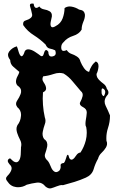

<svg xmlns="http://www.w3.org/2000/svg" viewBox="-20 -1038 656 1086"><path d="M236.8 16.6Q219.7 -5.4 195.8 -5.4Q191.9 -5.4 188 -4.9Q158.7 -1 131.3 6.8Q108.9 21 83 21Q77.6 21 72.3 20.5Q40 16.6 22 -11.7Q14.6 -19.5 14.2 -27.8Q14.2 -35.6 22.5 -43.9Q38.6 -59.6 44.4 -77.1Q46.9 -85 44.9 -92.8Q43 -100.6 33.7 -108.9Q23.9 -120.1 23.9 -128.4Q23.9 -134.3 29.3 -138.7Q33.2 -142.1 37.6 -142.1Q43.5 -136.7 54.7 -126.5Q64.5 -120.1 71.3 -120.1Q78.6 -120.1 83.5 -125Q95.2 -136.2 97.2 -163.1Q98.6 -185.1 98.6 -198.2Q98.6 -198.2 98.6 -204.6Q100.6 -212.4 100.6 -219.7Q100.6 -233.9 93.8 -246.6Q83.5 -266.6 77.1 -286.1Q73.7 -296.9 73.2 -307.6Q72.8 -318.8 78.6 -330.1Q96.2 -351.6 98.6 -381.8Q99.1 -385.3 99.1 -388.7Q99.1 -415 78.1 -431.6Q70.8 -441.4 70.8 -451.2Q70.8 -460.4 77.1 -469.2Q89.4 -487.3 96.7 -506.3Q100.6 -516.6 99.1 -526.9Q98.1 -537.1 87.4 -547.4Q77.1 -553.7 73.7 -561.5Q70.3 -568.8 70.3 -576.7Q70.8 -591.8 79.1 -606.9Q87.4 -621.6 89.4 -631.3Q72.8 -645.5 55.7 -660.2Q38.1 -674.8 37.6 -698.7Q25.4 -714.4 25.4 -727.5Q25.4 -737.8 32.7 -747.6Q49.8 -769 75.2 -775.9Q79.6 -766.6 85.4 -745.1Q91.8 -724.1 100.1 -720.2Q103.5 -718.8 107.4 -722.2Q111.8 -726.1 116.2 -736.8Q118.7 -748 124 -753.4Q129.4 -758.3 137.2 -758.8Q138.7 -758.8 140.1 -758.8Q156.2 -758.8 176.8 -745.6Q199.2 -731 211.4 -721.2Q223.1 -716.3 227.1 -732.4Q231 -748.5 237.3 -753.9Q240.2 -755.9 244.1 -754.4Q247.6 -752.9 253.4 -745.1Q253.4 -718.3 271.5 -718.3Q274.4 -718.3 278.3 -719.2Q295.4 -722.7 295.4 -737.8Q295.4 -744.6 292 -753.4Q277.8 -760.3 261.7 -763.2Q246.1 -766.1 237.8 -786.1Q208 -815.4 171.9 -838.4Q135.3 -860.8 111.3 -896Q110.8 -899.9 110.8 -903.3Q110.8 -918.5 125.5 -922.4Q143.6 -927.7 154.8 -937.5Q159.7 -941.9 161.6 -948.2Q163.1 -954.6 159.7 -965.3Q156.7 -980.5 150.4 -1001Q145 -1018.1 162.1 -1018.1Q166 -1018.1 170.4 -1017.1Q172.9 -995.6 182.6 -993.7Q192.4 -992.2 202.1 -1001.5Q211.9 -987.8 229.5 -984.9Q247.6 -981.9 259.8 -974.6Q266.6 -971.2 270.5 -963.9Q274.4 -957 273.4 -944.8Q270.5 -932.6 266.6 -913.1Q263.2 -893.6 270.5 -886.2Q273.4 -883.3 279.3 -883.8Q285.2 -884.3 294.4 -890.1Q323.2 -904.8 334 -933.6Q344.7 -961.9 345.2 -992.2Q357.9 -1001.5 374.5 -1001.5Q379.4 -1001.5 384.8 -1000.5Q407.2 -996.6 427.2 -983.9Q444.3 -981.4 451.7 -974.6Q458.5 -967.3 460 -957.5Q460.4 -954.6 460.4 -951.7Q460.4 -935.1 451.2 -914.6Q441.9 -891.6 441.9 -874Q441.9 -874 441.9 -870.6Q426.8 -845.2 393.6 -835Q360.4 -824.7 339.8 -799.8Q326.2 -788.1 326.2 -770Q326.2 -767.1 326.7 -764.2Q328.1 -750 340.3 -750Q347.2 -750 357.4 -754.9Q367.7 -738.8 383.8 -733.4Q399.9 -728 413.6 -719.2Q421.4 -714.4 427.2 -707.5Q432.6 -700.2 435.5 -688.5Q442.4 -671.4 455.1 -652.8Q468.3 -634.3 483.9 -631.3Q488.8 -648.9 498 -663.6Q506.8 -678.7 521.5 -690.4Q537.1 -685.1 537.1 -665Q537.1 -662.6 537.1 -660.2Q534.7 -635.7 525.9 -619.6Q525.9 -608.9 529.8 -600.6Q534.2 -592.8 540 -586.4Q551.8 -574.2 565.9 -564Q580.1 -553.7 584.5 -535.2Q593.3 -524.9 593.3 -515.1Q593.8 -505.4 584 -496.1Q571.8 -480 571.8 -463.4Q571.8 -451.7 577.6 -439.9Q591.8 -411.1 602.1 -385.3Q602.1 -383.8 602.1 -382.3Q602.1 -348.1 590.8 -314Q581.5 -285.6 581.5 -256.8Q581.5 -249.5 582 -242.2Q586.9 -231 585.4 -221.2Q584 -211.9 579.1 -203.6Q569.8 -188 554.7 -173.8Q539.6 -159.7 534.7 -140.6Q518.6 -112.3 509.3 -80.1Q499.5 -48.3 465.3 -33.2Q434.6 -19.5 401.9 -9.3Q369.6 0.5 336.9 9.3Q326.7 7.8 317.9 10.3Q309.1 12.7 300.3 16.1Q284.7 22.5 269.5 26.9Q266.1 27.8 262.7 27.8Q250.5 27.8 236.8 16.6ZM316.4 -73.7Q325.2 -86.9 322.8 -100.6Q320.3 -114.3 341.3 -116.2Q348.6 -124.5 353.5 -142.6Q357.9 -161.1 362.8 -162.6Q364.7 -163.1 367.2 -159.2Q369.1 -154.8 372.1 -143.6Q377 -136.2 381.3 -135.3Q385.7 -133.8 390.1 -136.2Q400.4 -141.6 410.6 -158.2Q420.9 -174.3 435.1 -175.3Q455.6 -206.1 465.3 -243.7Q470.7 -265.6 470.7 -286.6Q470.7 -302.7 467.8 -318.4Q462.9 -327.1 463.4 -337.4Q463.4 -348.1 465.3 -358.9Q469.2 -379.4 470.7 -399.4Q470.7 -399.4 470.7 -402.8Q470.7 -420.4 451.2 -431.2Q431.6 -440.9 431.6 -452.6Q431.6 -456.5 434.1 -460.9Q443.4 -477.5 447.3 -494.6Q448.7 -502 446.8 -509.3Q444.8 -516.6 436 -523.9Q413.6 -549.8 391.1 -577.1Q369.1 -604.5 339.8 -622.1Q328.1 -625.5 316.4 -625.5Q299.8 -625.5 282.2 -619.1Q252 -608.9 224.6 -606.4Q220.2 -598.6 220.2 -591.3Q220.2 -581.5 227.5 -571.3Q239.7 -554.2 240.7 -539.1Q241.2 -532.7 237.8 -526.9Q233.9 -521 223.1 -515.6Q221.7 -498 221.7 -480.5Q221.7 -462.9 223.1 -444.8Q225.6 -409.2 233.4 -374.5Q237.3 -364.7 237.3 -354.5Q237.3 -344.7 233.4 -335Q226.1 -314.5 222.2 -294.4Q219.7 -283.7 221.2 -272.9Q222.2 -262.2 229.5 -251.5Q242.7 -242.7 245.6 -231.9Q249 -221.7 247.1 -210.4Q243.2 -190.4 235.4 -168.9Q233.4 -163.6 233.4 -158.2Q233.4 -143.1 249.5 -128.9Q258.8 -118.2 267.1 -96.2Q275.4 -74.2 288.6 -66.9Q293.9 -63.5 300.8 -64.9Q308.1 -65.9 316.4 -73.7ZM573.2 -506.8Q575.2 -512.7 575.2 -517.6Q575.2 -528.3 565.9 -535.2Q551.8 -544.9 554.7 -516.6Q553.7 -506.8 561 -497.6Q567.9 -488.3 573.2 -506.8Z"/></svg>

Font: Brazier Flame
Style: Regular
Weight: 400
Designer: Walter E Stewart
Version: 0.1